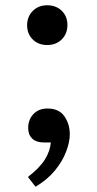

<svg xmlns="http://www.w3.org/2000/svg" viewBox="-20 -541 368 729"><path d="M159 -370Q126 -370 104.5 -391Q83 -412 83 -445Q83 -478 104.5 -499.5Q126 -521 159 -521Q193 -521 214.5 -500Q236 -479 236 -446Q236 -413 214.5 -391.5Q193 -370 159 -370ZM115 168 86 131Q131 96 150.5 64.5Q170 33 173 0H149Q117 0 102 -15Q87 -30 87 -55Q87 -87 107 -108Q127 -129 160 -129Q204 -129 224.5 -99.5Q245 -70 245 -31Q245 -2 231 35Q217 72 188 107Q159 142 115 168Z"/></svg>

Font: Text Regular
Style: Regular
Weight: 400
Designer: Latin by Veronika Burian and Jose Scaglione. Greek by Irene Vlachou. Cyrillic by Vera Evstafieva.
Foundry: TypeTogether
Version: Version 3.002